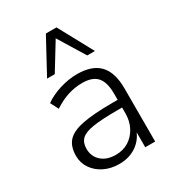

<svg xmlns="http://www.w3.org/2000/svg" viewBox="-182 -858 886 973"><g transform="rotate(-30 261.0 -371.5)"><path d="M230 8Q181 8 142.5 -11Q104 -30 81.5 -63Q59 -96 59 -137Q59 -191 86 -221.5Q113 -252 177 -265Q241 -278 353 -278H384V-314Q384 -381 357 -411.5Q330 -442 271 -442Q227 -442 186.5 -429Q146 -416 103 -388L79 -435Q117 -462 169 -478Q221 -494 270 -494Q358 -494 400.5 -449Q443 -404 443 -311V0H385V-87Q365 -42 324.5 -17Q284 8 230 8ZM238 -41Q281 -41 313.5 -61.5Q346 -82 365 -118Q384 -154 384 -200V-233H354Q264 -233 213.5 -225Q163 -217 143 -197Q123 -177 123 -142Q123 -97 154 -69Q185 -41 238 -41ZM128 -550 237 -751H299L408 -550H363L268 -705L173 -550Z"/></g></svg>

Font: Nunito Sans Light
Style: Regular
Weight: 300
Designer: Vernon Adams
Foundry: Vernon Adams
Version: Version 3.101; ttfautohint (v1.8.4.7-5d5b);gftools[0.9.27]